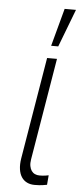

<svg xmlns="http://www.w3.org/2000/svg" viewBox="-55 -795 351 832"><g transform="rotate(5 120.5 -378.5)"><path d="M60.7 -101.9 134.6 -545.5H177.6L103.7 -101.9Q100.9 -85.2 103.2 -72.8Q105.5 -60.4 111.3 -52Q117.2 -43.7 126.2 -39.6Q135.3 -35.5 146 -35.5Q160.9 -35.5 171.9 -37.3Q182.9 -39.1 185.7 -39.8L182.2 1.8Q176.8 2.8 163.2 5Q149.5 7.1 128.2 7.1Q109.7 7.1 95.2 0Q80.6 -7.1 71.6 -20.8Q62.5 -34.4 59.5 -54.9Q56.5 -75.3 60.7 -101.9ZM191.8 -764.2H241.1L178.3 -599.8H147.4Z"/></g></svg>

Font: Inter P Extra Light
Style: Italic
Weight: 200
Italic angle: 9.39999°
Designer: Rasmus Andersson
Foundry: rsms
Version: Version 3.018;git-588b23468